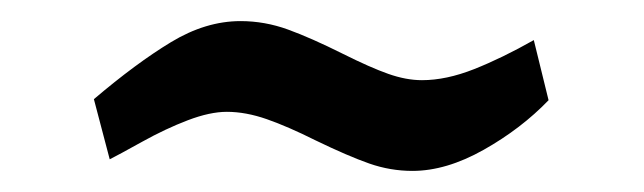

<svg xmlns="http://www.w3.org/2000/svg" viewBox="-20 -345 610 182"><path d="M279 -212Q310 -197 330 -190Q350 -183 371 -183Q403 -183 438.5 -203Q474 -223 500 -250L486 -307Q456 -290 429.5 -279.5Q403 -269 380 -269Q365 -269 348 -275Q331 -281 305 -294Q275 -309 253 -317Q231 -325 208 -325Q175 -325 142 -305Q109 -285 69 -251L84 -194Q92 -198 114.5 -210.5Q137 -223 158 -231Q179 -239 195 -239Q213 -239 233 -232Q253 -225 279 -212Z"/></svg>

Font: Enriqueta Medium
Style: Regular
Weight: 500
Designer: Viviana Monsalve, Gustavo Ibarra
Foundry: 72Puntos
Version: Version 2.000